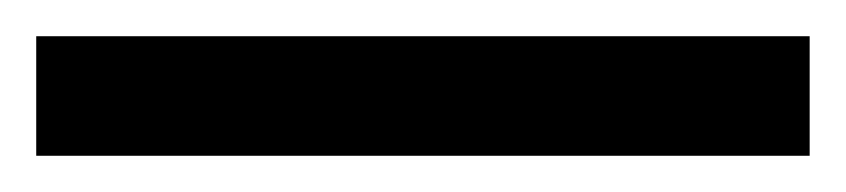

<svg xmlns="http://www.w3.org/2000/svg" viewBox="-22 70 467 106"><path d="M425 156H-2V90H425Z"/></svg>

Font: Noto Sans Thai SemiBold
Style: Regular
Weight: 600
Version: Version 2.001